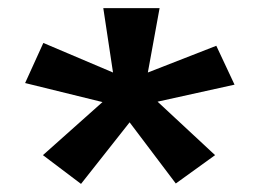

<svg xmlns="http://www.w3.org/2000/svg" viewBox="-20 -562 640 474"><path d="M180 -108 86 -179 233 -310 42 -357 87 -456 259 -383 235 -542H374L345 -383L514 -449L559 -353L369 -311L511 -179L414 -109L300 -260Z"/></svg>

Font: Inconsolata Expanded Bold
Style: Regular
Weight: 700
Width: 7
Monospace: yes
Designer: Raph Levien, Cyreal, Brenton Simpson
Foundry: Raph Levien, Cyreal, Google
Version: Version 3.001; ttfautohint (v1.8.2.53-6de2)